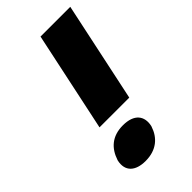

<svg xmlns="http://www.w3.org/2000/svg" viewBox="-213 -732 803 803"><g transform="rotate(-45 188.0 -330.5)"><path d="M63 -78 62 -75C50 -21 83 9 143 9C208 9 246 -26 262 -75L263 -78C274 -128 248 -164 181 -164C116 -164 80 -129 63 -78ZM106 -227H282L376 -670H200Z"/></g></svg>

Font: LT Wave Black
Style: Italic
Weight: 900
Designer: Daniel Lyons
Version: Version 2.5 (Glyphs App)